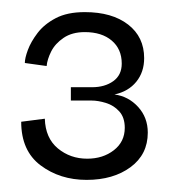

<svg xmlns="http://www.w3.org/2000/svg" viewBox="-20 -694 279 317"><path d="M123 -397Q79 -397 47 -421Q15 -445 15 -493L54 -498Q55 -466 75.5 -449Q96 -432 124 -432Q150 -432 168 -446Q186 -460 186 -483Q186 -500 177 -510Q168 -520 155 -524Q142 -528 131 -528H97V-550H132Q153 -550 167 -560Q181 -570 181 -589Q181 -613 164.5 -627Q148 -641 120 -641Q99 -641 85 -631.5Q71 -622 64.5 -609Q58 -596 57 -585L21 -590Q21 -598 26 -611.5Q31 -625 42 -639.5Q53 -654 72 -664Q91 -674 120 -674Q165 -674 191.5 -653.5Q218 -633 218 -598Q218 -575 205 -559Q192 -543 169 -538Q192 -535 208 -517.5Q224 -500 224 -475Q224 -439 195.5 -418Q167 -397 123 -397Z"/></svg>

Font: Darker Grotesque Medium
Style: Regular
Weight: 500
Designer: Gabriel Lam
Foundry: TypeRant
Version: Version 1.000;gftools[0.9.28]